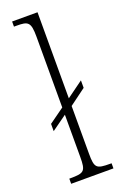

<svg xmlns="http://www.w3.org/2000/svg" viewBox="-149 -802 529 845"><g transform="rotate(-20 116.0 -380.0)"><path d="M29 0H227V-24H221C156 -24 148 -30 148 -98V-321L225 -378V-413L148 -357V-760H29V-736H41C95 -736 107 -730 107 -660V-329L36 -278V-244L107 -295V-98C107 -30 99 -24 33 -24H29Z"/></g></svg>

Font: Noto Serif Tamil ExtraCondensed ExtraLight
Style: Regular
Weight: 200
Width: 2
Designer: Indian Type Foundry, Tom Grace, and the Monotype Design Team
Foundry: Monotype Imaging Inc.
Version: Version 2.004